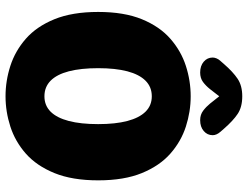

<svg xmlns="http://www.w3.org/2000/svg" viewBox="-116 -726 852 659"><g transform="rotate(90 309.5 -396.0)"><path d="M310 10.5Q257 10.5 205.8 -6Q154.5 -22.5 112.5 -59.2Q70.5 -96 45.5 -157.2Q20.5 -218.5 20.5 -307.5Q20.5 -396.5 45.5 -457.5Q70.5 -518.5 112.5 -555.2Q154.5 -592 205.8 -608.5Q257 -625 310 -625Q362.5 -625 413.8 -608.5Q465 -592 506.8 -555.2Q548.5 -518.5 573.5 -457.5Q598.5 -396.5 598.5 -307.5Q598.5 -218.5 573.5 -157.2Q548.5 -96 506.8 -59.2Q465 -22.5 413.8 -6Q362.5 10.5 310 10.5ZM310 -123Q341.5 -123 362.8 -144.2Q384 -165.5 394.8 -206.8Q405.5 -248 405.5 -307.5Q405.5 -366.5 394.8 -407.5Q384 -448.5 362.8 -470Q341.5 -491.5 310 -491.5Q278 -491.5 256.5 -470Q235 -448.5 224.2 -407.5Q213.5 -366.5 213.5 -307.5Q213.5 -248 224.2 -206.8Q235 -165.5 256.5 -144.2Q278 -123 310 -123ZM431.5 -727.5Q443.5 -714 443.5 -700.5Q443.5 -682 429.2 -669.8Q415 -657.5 392 -657.5Q373 -657.5 359.5 -667.8Q346 -678 335 -691.5L310 -723L285.5 -691.5Q274 -677 260.8 -667.2Q247.5 -657.5 228.5 -657.5Q205.5 -657.5 191.2 -669.8Q177 -682 177 -700.5Q177 -706.5 179.8 -713.5Q182.5 -720.5 189 -727.5L199.5 -739.5Q226 -770 249.8 -786Q273.5 -802 310 -802Q347 -802 370.5 -786.2Q394 -770.5 421 -739.5Z"/></g></svg>

Font: Sono Monospace ExtraBold
Style: Regular
Weight: 800
Version: Version 2.112